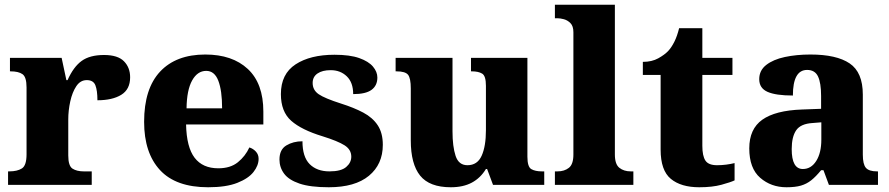

<svg xmlns="http://www.w3.org/2000/svg" viewBox="-20 -780 3752 810"><path d="M14 0V-57H19Q53 -57 72.5 -69.5Q92 -82 92 -129V-411Q92 -455 75 -467Q58 -479 25 -479H22V-536H240L260 -442H265Q290 -498 324.5 -523Q359 -548 419 -548Q477 -548 503 -521.5Q529 -495 529 -454Q529 -403 491.5 -380Q454 -357 391 -357Q391 -398 382.5 -420Q374 -442 346 -442Q319 -442 302 -416.5Q285 -391 276.5 -352.5Q268 -314 268 -276V-124Q268 -80 286 -68.5Q304 -57 333 -57H367V0Z M858 10Q722 10 655 -62.5Q588 -135 588 -266Q588 -406 655.5 -478Q723 -550 846 -550Q960 -550 1025.5 -489Q1091 -428 1091 -309V-255H765Q767 -159 801 -114.5Q835 -70 901 -70Q952 -70 983.5 -95.5Q1015 -121 1032 -158Q1048 -153 1059.5 -140.5Q1071 -128 1071 -110Q1071 -82 1049.5 -54.5Q1028 -27 981 -8.5Q934 10 858 10ZM917 -323Q917 -398 901 -439.5Q885 -481 850 -481Q813 -481 790.5 -440.5Q768 -400 767 -323Z M1367 10Q1289 10 1243.5 -5.5Q1198 -21 1178.5 -47.5Q1159 -74 1159 -107Q1159 -149 1188 -166.5Q1217 -184 1256 -184Q1256 -118 1286.5 -87.5Q1317 -57 1370 -57Q1419 -57 1440.5 -75.5Q1462 -94 1462 -119Q1462 -149 1433.5 -167Q1405 -185 1341 -205Q1252 -232 1208.5 -270.5Q1165 -309 1165 -383Q1165 -468 1227 -508.5Q1289 -549 1391 -549Q1456 -549 1495.5 -535Q1535 -521 1553.5 -499Q1572 -477 1572 -453Q1572 -419 1547.5 -401Q1523 -383 1470 -383Q1470 -432 1443 -458Q1416 -484 1375 -484Q1340 -484 1319.5 -470Q1299 -456 1299 -430Q1299 -400 1324.5 -382.5Q1350 -365 1419 -343Q1473 -326 1512.5 -305Q1552 -284 1573.5 -251.5Q1595 -219 1595 -169Q1595 -87 1536.5 -38.5Q1478 10 1367 10Z M1882 10Q1792 10 1752.5 -39Q1713 -88 1713 -188V-407Q1713 -450 1701.5 -464.5Q1690 -479 1653 -479H1649V-536H1889V-226Q1889 -162 1902 -122.5Q1915 -83 1952 -83Q1994 -83 2012 -123Q2030 -163 2030 -231V-418Q2030 -460 2014 -469.5Q1998 -479 1971 -479H1967V-536H2205V-119Q2205 -76 2221.5 -66.5Q2238 -57 2266 -57H2276V0H2060L2035 -67H2030Q2007 -29 1970.5 -9.5Q1934 10 1882 10Z M2321 0V-57H2332Q2361 -57 2380 -72Q2399 -87 2399 -128V-644Q2399 -670 2386.5 -682.5Q2374 -695 2358.5 -699Q2343 -703 2332 -703H2321V-760H2574V-128Q2574 -87 2593 -72Q2612 -57 2641 -57H2652V0Z M2930 10Q2853 10 2810 -25.5Q2767 -61 2767 -149V-464H2692V-519Q2730 -519 2757 -534Q2784 -549 2799 -565Q2813 -580 2825 -604Q2837 -628 2845 -661H2943V-536H3070V-464H2943V-165Q2943 -122 2956 -102.5Q2969 -83 3005 -83Q3025 -83 3044 -85.5Q3063 -88 3079 -92V-19Q3062 -11 3023.5 -0.5Q2985 10 2930 10Z M3298 10Q3233 10 3187 -30Q3141 -70 3141 -154Q3141 -236 3196 -275Q3251 -314 3363 -318L3444 -321V-375Q3444 -430 3431 -457.5Q3418 -485 3385 -485Q3325 -485 3325 -377Q3253 -377 3218 -392.5Q3183 -408 3183 -446Q3183 -483 3212.5 -506Q3242 -529 3291 -539.5Q3340 -550 3399 -550Q3509 -550 3564.5 -512.5Q3620 -475 3620 -381V-128Q3620 -87 3633 -72Q3646 -57 3680 -57H3684V0H3477L3454 -62H3444Q3422 -35 3402.5 -19.5Q3383 -4 3359 3Q3335 10 3298 10ZM3367 -67Q3402 -67 3423.5 -101Q3445 -135 3445 -191V-264L3408 -261Q3358 -258 3339 -230.5Q3320 -203 3320 -151Q3320 -67 3367 -67Z"/></svg>

Font: Noto Serif Georgian ExtraBold
Style: Regular
Weight: 800
Designer: Monotype Design Team, Akaki Razmadze
Foundry: Google LLC
Version: Version 2.003; ttfautohint (v1.8.4.7-5d5b)